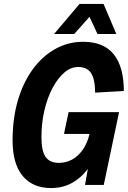

<svg xmlns="http://www.w3.org/2000/svg" viewBox="-20 -938 648 974"><path d="M238.4 16Q146.6 16 95.2 -45.2Q43.8 -106.4 43.8 -226.4Q43.8 -337 70.7 -428.5Q97.6 -520 146.2 -586.5Q194.8 -653 260.2 -689.5Q325.6 -726 401.6 -726Q506.2 -726 557.2 -662.2Q608.2 -598.4 608.2 -476.4L462.6 -468Q462.2 -536 441.9 -567.1Q421.6 -598.2 376.4 -598.2Q339.4 -598.2 306 -569.6Q272.6 -541 246.3 -491.2Q220 -441.4 205.1 -377.3Q190.2 -313.2 190.2 -241.6Q190.2 -171.6 211.5 -141.7Q232.8 -111.8 278.8 -111.8Q314.6 -111.8 345.5 -128.4Q376.4 -145 399.4 -177.8Q422.4 -210.6 434.4 -258.4H304.6L328 -369.2H584L506.4 0H411.4L439.2 -159.6L469.6 -169.2Q454 -118.2 421.8 -76.2Q389.6 -34.2 343.5 -9.1Q297.4 16 238.4 16ZM254.2 -765.4 383.6 -918.2H505.2L570.2 -765.4H474.6L426 -869.6H449.2L356.2 -765.4Z"/></svg>

Font: Geist Mono
Style: Italic
Weight: 400
Italic angle: -12°
Monospace: yes
Designer: Basement.studio, Andrés Briganti, Mateo Zaragoza
Foundry: Basement.studio, Vercel, Andrés Briganti, Guido Ferreyra, Mateo Zaragoza
Version: Version 1.500